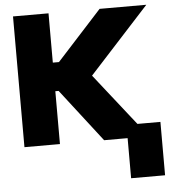

<svg xmlns="http://www.w3.org/2000/svg" viewBox="-61 -784 972 1064"><g transform="rotate(-5 424.5 -252.0)"><path d="M494.3 0 267 -294H248.6V0H51.1V-727.3H248.6V-453.1H282.7L532.7 -727.3H792.6L458.8 -362.2L744.3 0ZM813.9 -73.9V223H625V-73.9Z"/></g></svg>

Font: Inter UI Black
Style: Regular
Weight: 900
Designer: Rasmus Andersson
Foundry: rsms
Version: 3.2;8d6f07862